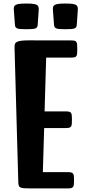

<svg xmlns="http://www.w3.org/2000/svg" viewBox="-20 -1050 480 1070"><path d="M61 -784.7Q60.5 -797.4 63.5 -805.2Q66.4 -813 75.9 -817.4Q85.4 -821.8 103 -823.5Q120.6 -825.2 149.9 -825.2Q158.2 -825.2 165.8 -825.2Q173.3 -825.2 180.2 -824.7H376Q388.7 -824.7 395.8 -822.8Q402.8 -820.8 406 -815.4Q409.2 -810.1 409.9 -800.8Q410.6 -791.5 410.6 -776.9Q410.6 -762.2 409.9 -752.7Q409.2 -743.2 406 -738Q402.8 -732.9 395.8 -731Q388.7 -729 376 -729H237.3L228.5 -429.2H346.2Q358.9 -429.2 366 -427.2Q373 -425.3 376.2 -420.2Q379.4 -415 380.1 -406Q380.9 -397 380.9 -382.8Q380.9 -368.7 380.1 -359.6Q379.4 -350.6 376.2 -345.5Q373 -340.3 366 -338.4Q358.9 -336.4 346.2 -336.4H226.1L218.8 -90.8H357.9Q370.6 -90.8 377.7 -88.6Q384.8 -86.4 387.9 -81.3Q391.1 -76.2 391.8 -67.4Q392.6 -58.6 392.6 -45.4Q392.6 -32.2 391.8 -23.4Q391.1 -14.6 387.9 -9.5Q384.8 -4.4 377.7 -2.2Q370.6 0 357.9 0H162.6H149.9Q127.4 0 114 -1Q100.6 -2 93.8 -5.4Q86.9 -8.8 84.7 -15.4Q82.5 -22 82 -33.2ZM344.2 -887.2Q323.7 -887.2 311.5 -888.2Q299.3 -889.2 292.7 -892.1Q286.1 -895 283.7 -900.4Q281.2 -905.8 280.8 -915L274.9 -994.6Q273.9 -1004.9 276.1 -1012Q278.3 -1019 285.6 -1022.9Q293 -1026.9 306.9 -1028.6Q320.8 -1030.3 344.2 -1030.3Q367.7 -1030.3 381.6 -1028.6Q395.5 -1026.9 402.8 -1022.9Q410.2 -1019 412.1 -1012Q414.1 -1004.9 413.6 -994.6L408.2 -915Q407.7 -905.8 405.3 -900.4Q402.8 -895 396.2 -892.1Q389.6 -889.2 377.2 -888.2Q364.7 -887.2 344.2 -887.2ZM126.5 -887.2Q106 -887.2 93.8 -888.2Q81.5 -889.2 75 -892.1Q68.4 -895 65.9 -900.4Q63.5 -905.8 63 -915L57.1 -994.6Q56.2 -1004.9 58.3 -1012Q60.5 -1019 67.9 -1022.9Q75.2 -1026.9 89.1 -1028.6Q103 -1030.3 126.5 -1030.3Q149.9 -1030.3 163.8 -1028.6Q177.7 -1026.9 185.1 -1022.9Q192.4 -1019 194.3 -1012Q196.3 -1004.9 195.8 -994.6L190.4 -915Q189.9 -905.8 187.5 -900.4Q185.1 -895 178.5 -892.1Q171.9 -889.2 159.4 -888.2Q147 -887.2 126.5 -887.2Z"/></svg>

Font: Denk One
Style: Regular
Weight: 400
Designer: Irina Smirnova
Foundry: Irina Smirnova
Version: Version 1.002